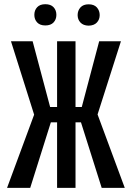

<svg xmlns="http://www.w3.org/2000/svg" viewBox="-20 -911 640 931"><path d="M346.2 -317.9V0H256.8V-317.9H226.6L126.5 0H14.2L145.5 -355L33.2 -710.9H138.2L223.1 -392.1H256.8V-710.9H346.2V-392.1H376.5L460.9 -710.9H566.4L453.1 -356L585 0H473.1L372.6 -317.9ZM370.1 -875Q383.8 -890.1 409.7 -890.1Q436 -890.1 449.7 -875Q463.4 -859.4 463.4 -837.9Q463.4 -816.4 449.7 -801.8Q436 -787.1 409.7 -786.6Q383.8 -787.1 370.1 -801.8Q356.4 -816.4 356.4 -837.9Q356.4 -859.4 370.1 -875ZM146.5 -838.9Q146.5 -861.3 160.2 -876Q173.8 -890.6 199.7 -890.6Q226.1 -890.6 239.7 -876Q253.4 -861.3 253.4 -838.9Q253.4 -816.9 239.7 -802.2Q226.1 -787.6 199.7 -787.6Q173.8 -787.6 160.2 -802.2Q146.5 -816.9 146.5 -838.9Z"/></svg>

Font: RobotoMono-Regular
Style: Regular
Weight: 400
Designer: Google
Version: Version 2.000985; 2015; ttfautohint (v1.3)